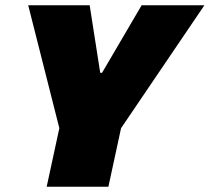

<svg xmlns="http://www.w3.org/2000/svg" viewBox="-20 -708 795 728"><path d="M157 0 205 -222 87 -688H320L360 -432H367L517 -688H755L439 -222L391 0Z"/></svg>

Font: Saira Thin Black
Style: Italic
Weight: 900
Italic angle: -12°
Version: Version 1.101